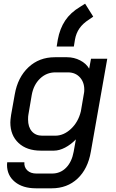

<svg xmlns="http://www.w3.org/2000/svg" viewBox="-20 -817 627 1040"><path d="M18 76 19 62H112Q110 89 128 106Q146 123 177 123H262Q307 123 338 91.5Q369 60 379 5L391 -62Q364 -34 332.5 -17.5Q301 -1 272 -1H201Q125 -1 80.5 -42.5Q36 -84 36 -154Q36 -166 40 -194L60 -306Q76 -398 134 -452.5Q192 -507 277 -507H343Q381 -507 414 -490Q447 -473 463 -445L473 -499H561L472 5Q456 98 400 150.5Q344 203 260 203H175Q103 203 60.5 168Q18 133 18 76ZM279 -82Q325 -82 364.5 -119Q404 -156 418 -214L436 -319Q440 -366 415 -395.5Q390 -425 348 -425H280Q232 -425 197 -391.5Q162 -358 152 -303L134 -197Q132 -188 132 -170Q132 -129 152.5 -105.5Q173 -82 209 -82ZM293 -602Q304 -662 333 -705.5Q362 -749 414 -780L441 -797L485 -727L462 -711Q429 -690 410.5 -663.5Q392 -637 386 -602L380 -565H287Z"/></svg>

Font: Bai Jamjuree Medium
Style: Italic
Weight: 500
Italic angle: -10°
Version: Version 1.000; ttfautohint (v1.6)